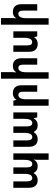

<svg xmlns="http://www.w3.org/2000/svg" viewBox="1474 -2275 1040 4028"><g transform="rotate(-90 1994.0 -261.0)"><path d="M655 14Q655 -29 662 -70H657Q616 10 521 10Q470 10 435 -11.5Q400 -33 382 -71H373Q354 -34 316 -12Q278 10 230 10Q151 10 109.5 -38Q68 -86 68 -179V-501H203V-215Q203 -160 221 -132Q239 -104 272 -104Q361 -104 361 -269V-501H496V-217Q496 -161 514.5 -132.5Q533 -104 566 -104Q655 -104 655 -275V-501H790V239H655Z M928 -179V-501H1063V-215Q1063 -160 1081 -132Q1099 -104 1132 -104Q1221 -104 1221 -269V-501H1356V-217Q1356 -161 1374.5 -132.5Q1393 -104 1426 -104Q1515 -104 1515 -275V-501H1650V0H1545L1529 -71H1522Q1503 -34 1467.5 -12Q1432 10 1381 10Q1330 10 1295 -11.5Q1260 -33 1242 -71H1234Q1214 -34 1176 -12Q1138 10 1090 10Q1011 10 969.5 -38Q928 -86 928 -179Z M1790 -501H1896L1912 -440H1917Q1935 -474 1970 -492.5Q2005 -511 2053 -511Q2133 -511 2176 -465Q2219 -419 2219 -330V0H2084V-299Q2084 -396 2016 -396Q1972 -396 1948.5 -353Q1925 -310 1925 -227V239H1790Z M2495 -528Q2495 -490 2490 -443H2495Q2514 -477 2545 -494Q2576 -511 2625 -511Q2702 -511 2744 -465Q2786 -419 2786 -330V0H2651V-299Q2651 -396 2583 -396Q2538 -396 2515 -353Q2492 -310 2492 -227V239H2357V-760L2495 -761Z M3350 0H3244L3229 -62H3223Q3205 -28 3170 -9Q3135 10 3088 10Q3008 10 2964.5 -36.5Q2921 -83 2921 -172V-501H3056V-202Q3056 -106 3125 -106Q3169 -106 3192 -148.5Q3215 -191 3215 -275V-501H3350Z M3629 -528Q3629 -490 3624 -443H3629Q3648 -477 3679 -494Q3710 -511 3759 -511Q3836 -511 3878 -465Q3920 -419 3920 -330V0H3785V-299Q3785 -396 3717 -396Q3672 -396 3649 -353Q3626 -310 3626 -227V239H3491V-760L3629 -761Z"/></g></svg>

Font: Noto Sans Armenian SmBd Narrow
Style: Regular
Weight: 600
Width: 4
Designer: Monotype Design team
Foundry: Monotype Imaging Inc.
Version: Version 1.000